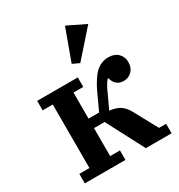

<svg xmlns="http://www.w3.org/2000/svg" viewBox="-188 -928 979 1052"><g transform="rotate(-30 302.0 -401.5)"><path d="M41 -60H105V-462H41V-522H298V-462H236V-297H303L349 -397Q384 -472 418 -503Q452 -534 497 -534Q535 -534 557.5 -512.5Q580 -491 580 -457Q580 -421 559 -400Q538 -379 508 -379Q481 -379 464 -393.5Q447 -408 441 -434H436Q415 -409 396 -364L356 -278Q398 -274 424 -256Q450 -238 468 -202L545 -60H590V0H427L303 -237H236V-60H298V0H41ZM306 -603 379 -803 494 -747 349 -583Z"/></g></svg>

Font: IBM Plex Serif SmBld
Style: Regular
Weight: 600
Designer: Mike Abbink, Paul van der Laan, Pieter van Rosmalen
Foundry: Bold Monday
Version: Version 3.001